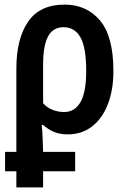

<svg xmlns="http://www.w3.org/2000/svg" viewBox="-20 -573 558 833"><path d="M2 170V86H51V-275Q51 -405 102 -479Q153 -553 260 -553Q356 -553 414 -484Q472 -415 472 -265Q472 -183 448 -121Q424 -59 379.5 -24.5Q335 10 274 10Q239 10 213.5 -1Q188 -12 167 -31H161Q164 -3 165 27.5Q166 58 167 86H306V170H167V240H51V170ZM258 -87Q305 -87 329.5 -130.5Q354 -174 354 -265Q354 -367 329 -411Q304 -455 256 -455Q210 -455 188.5 -415Q167 -375 167 -291V-125Q184 -106 208 -96.5Q232 -87 258 -87Z"/></svg>

Font: Noto Sans Condensed SemiBold
Style: Regular
Weight: 600
Width: 3
Designer: Monotype Design Team
Foundry: Monotype Imaging Inc.
Version: Version 2.013; ttfautohint (v1.8.4.7-5d5b)